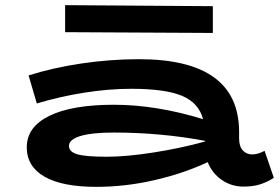

<svg xmlns="http://www.w3.org/2000/svg" viewBox="-20 -713 1084 746"><path d="M1044 -22Q1019 -6 991.5 3Q964 12 926 12Q879 12 841.5 -14Q804 -40 787 -83Q693 -39 580 -13Q467 13 354 13Q222 13 153 -26.5Q84 -66 84 -141Q84 -220 172 -263Q260 -306 422 -306Q587 -306 769 -250Q752 -314 686.5 -341Q621 -368 490 -368Q403 -368 308 -353Q213 -338 123 -311L91 -420Q186 -450 297.5 -466.5Q409 -483 520 -483Q909 -483 909 -200V-176Q909 -144 923.5 -128.5Q938 -113 960 -113Q982 -113 1008 -127ZM395 -104Q471 -104 576.5 -120.5Q682 -137 776 -163V-166Q603 -198 422 -198Q337 -198 292.5 -184.5Q248 -171 248 -146Q248 -123 280.5 -113.5Q313 -104 395 -104ZM807 -585 233 -588V-693L807 -689Z"/></svg>

Font: BioRhyme Expanded ExtraBold
Style: Regular
Weight: 800
Width: 7
Designer: Aoife Mooney
Foundry: Aoife Mooney Type
Version: Version 1.000